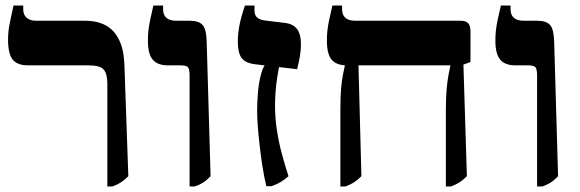

<svg xmlns="http://www.w3.org/2000/svg" viewBox="-20 -667 2096 694"><path d="M368 7V-364.2Q368 -399.3 355.3 -415.1Q342.6 -430.8 299.1 -430.8H81.3Q42.8 -430.8 26 -451.4Q9.1 -472.1 9.1 -524.3Q9.1 -549.4 13.5 -574Q18 -598.6 28.9 -647H64V-633Q64 -613.2 76.6 -602.6Q89.2 -592 111 -592H286.8Q331.7 -592 362.6 -575.1Q393.6 -558.1 410.9 -522Q428.2 -486 429.8 -429.1L443.9 -30.2Q430 -16.3 417.9 -8.3Q405.8 -0.4 386.5 7Z M665.3 7V-393.6Q665.3 -416.5 659.7 -423.7Q654.1 -430.8 631.9 -430.8H586.8Q549.4 -430.8 532 -451.4Q514.6 -471.9 514.6 -520.2Q514.6 -539.3 516.4 -556.3Q518.3 -573.3 522.7 -594.8Q527 -616.2 534.4 -647H569.5V-633Q569.5 -613.6 581.2 -602.8Q593 -592 617.3 -592H666.1Q699.7 -592 712.9 -576Q726.1 -560 727.1 -515.9L741.2 -30Q726.2 -14.5 713.5 -6.6Q700.8 1.3 683.7 7Z M942.7 6Q935.5 -23.4 929.5 -60.3Q923.5 -97.3 919.1 -135.6Q914.7 -173.9 912 -207.9Q909.4 -241.9 909.4 -264.8Q909.4 -296.3 912.4 -332.8Q915.5 -369.4 923.9 -400.3Q932.3 -431.3 948.4 -444.6L994.7 -453.3Q987.5 -421.7 982.8 -392.2Q978.1 -362.7 976.1 -335.8Q974.1 -308.8 974.1 -285.4Q974.1 -241.1 980.9 -196.7Q987.6 -152.4 999 -110.4Q1010.3 -68.5 1022.8 -30Q1008.9 -17.8 994.9 -9.3Q980.8 -0.8 961.2 6ZM1054 -416.8 900.6 -434.9Q865.6 -439.5 852.6 -458.4Q839.6 -477.2 839.6 -517.3Q839.6 -545.1 845.6 -576.1Q851.6 -607.1 865.4 -647H899.9V-629.1Q899.9 -612.4 909.4 -603.8Q918.9 -595.3 938.4 -592.8L1009.7 -584.2Q1040.1 -580.6 1054 -561.7Q1067.8 -542.8 1067.8 -506.8Q1067.8 -486.4 1064.3 -465.2Q1060.7 -444.1 1054 -416.8Z M1591.6 7V-267.7Q1591.6 -315.6 1594.5 -346Q1597.4 -376.5 1601.1 -395.9Q1604.7 -415.3 1607.7 -428.4V-430.8H1233.8Q1196.4 -430.8 1179 -451.1Q1161.6 -471.3 1161.6 -520.2Q1161.6 -539.3 1163.4 -556.3Q1165.3 -573.3 1169.7 -594.8Q1174 -616.2 1181.4 -647H1216.5V-633Q1216.5 -613.6 1228.2 -602.8Q1240 -592 1264.3 -592H1644.8Q1664.1 -592 1672.3 -583Q1680.6 -573.9 1680.6 -552.6V-442.7L1655.1 -433.7L1667.6 -30.2Q1653.7 -16.3 1641.5 -8.3Q1629.4 -0.4 1610.1 7ZM1210.3 7V-267.7Q1210.3 -315.6 1212.9 -346.3Q1215.6 -377 1219.5 -396.7Q1223.4 -416.4 1226.4 -429.5V-472H1274.7L1286.3 -30.2Q1272.4 -16.3 1260.2 -8.3Q1248.1 -0.4 1228.8 7Z M1921.3 7V-393.6Q1921.3 -416.5 1915.7 -423.7Q1910.1 -430.8 1887.9 -430.8H1842.8Q1805.4 -430.8 1788 -451.4Q1770.6 -471.9 1770.6 -520.2Q1770.6 -539.3 1772.4 -556.3Q1774.3 -573.3 1778.7 -594.8Q1783 -616.2 1790.4 -647H1825.5V-633Q1825.5 -613.6 1837.2 -602.8Q1849 -592 1873.3 -592H1922.1Q1955.7 -592 1968.9 -576Q1982.1 -560 1983.1 -515.9L1997.2 -30Q1982.2 -14.5 1969.5 -6.6Q1956.8 1.3 1939.7 7Z"/></svg>

Font: Noto Serif Hebrew
Style: Regular
Weight: 400
Designer: Monotype Design Team
Foundry: Monotype Imaging Inc.
Version: Version 2.003